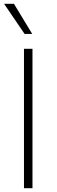

<svg xmlns="http://www.w3.org/2000/svg" viewBox="-20 -982 295 1002"><path d="M149.5 -727.3H105.1V0H149.5ZM108.3 -805H148.1L52.9 -962H1.4Z"/></svg>

Font: Karasuma Gothic
Style: Thin
Weight: 200
Designer: Rasmus Andersson / Ryoko Ishizuka
Foundry: rsms
Version: Version 1.00